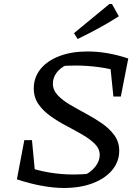

<svg xmlns="http://www.w3.org/2000/svg" viewBox="-20 -924 686 955"><path d="M64 -32 113 -95Q222 -56 348 -56Q390 -56 432 -61L395 -50Q432 -67 454 -95Q476 -123 476 -153Q476 -184 452 -208Q428 -232 391 -253.5Q354 -275 312 -297Q270 -319 232.5 -345.5Q195 -372 171.5 -405.5Q148 -439 148 -484Q148 -539 181.5 -580.5Q215 -622 275.5 -645Q336 -668 416 -668Q465 -668 516.5 -659Q568 -650 618 -633L583 -565Q532 -582 472.5 -590Q413 -598 356 -598Q333 -598 312 -597Q291 -596 272 -593L309 -600Q279 -586 261 -561.5Q243 -537 243 -508Q243 -476 267 -450.5Q291 -425 328.5 -403Q366 -381 408 -358.5Q450 -336 487.5 -310Q525 -284 549 -251Q573 -218 573 -174Q573 -120 538 -78Q503 -36 441 -12.5Q379 11 298 11Q247 11 187 0Q127 -11 64 -32ZM158 -26 64 -32 101 -227H139ZM544 -444 524 -639 618 -633 581 -444ZM366 -730 348 -759 524 -904H537L571 -843Q521 -811 470.5 -783.5Q420 -756 366 -730Z"/></svg>

Font: Piazzolla Thin Medium
Style: Italic
Weight: 500
Italic angle: -11.3°
Version: Version 2.005